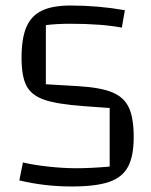

<svg xmlns="http://www.w3.org/2000/svg" viewBox="-20 -660 547 695"><path d="M257 -51Q307 -51 377 -57V-269L281 -276Q186 -283 140 -299Q94 -315 76 -349Q58 -383 58 -451Q58 -521 75.5 -562Q93 -603 131.5 -621.5Q170 -640 236 -640Q336 -640 432 -623L421 -560Q348 -574 234 -574Q184 -574 146 -569V-355L265 -348Q345 -343 387 -325.5Q429 -308 446.5 -270.5Q464 -233 464 -164Q464 -95 443.5 -56.5Q423 -18 375 -1.5Q327 15 240 15Q141 15 50 -7L63 -72Q100 -63 154.5 -57Q209 -51 257 -51Z"/></svg>

Font: Changa Light
Style: Regular
Weight: 300
Designer: Eduardo Rodriguez Tunni
Foundry: Eduardo Rodriguez Tunni
Version: Version 2.002; ttfautohint (v1.5) -l 8 -r 50 -G 110 -x 14 -H